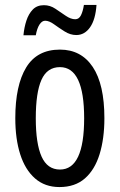

<svg xmlns="http://www.w3.org/2000/svg" viewBox="-20 -748 485 778"><path d="M403 -269Q403 -186 383.5 -123Q364 -60 324 -25Q284 10 221 10Q162 10 122 -25Q82 -60 62 -122.5Q42 -185 42 -269Q42 -402 86 -474.5Q130 -547 223 -547Q309 -547 356 -476.5Q403 -406 403 -269ZM125 -269Q125 -166 148.5 -113.5Q172 -61 223 -61Q321 -61 321 -269Q321 -476 223 -476Q171 -476 148 -424.5Q125 -373 125 -269ZM75 -605Q78 -637 87 -664.5Q96 -692 113 -709.5Q130 -727 158 -727Q183 -727 204.5 -712.5Q226 -698 246.5 -684Q267 -670 285 -670Q300 -670 308 -686Q316 -702 320 -728H371Q367 -669 345 -637.5Q323 -606 289 -606Q265 -606 242 -620.5Q219 -635 199 -649.5Q179 -664 163 -664Q150 -664 140 -648.5Q130 -633 125 -605Z"/></svg>

Font: Noto Sans ExtraCondensed
Style: Regular
Weight: 400
Width: 2
Designer: Monotype Design Team
Foundry: Monotype Imaging Inc.
Version: Version 2.013; ttfautohint (v1.8.4.7-5d5b)